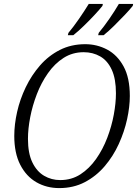

<svg xmlns="http://www.w3.org/2000/svg" viewBox="-20 -951 702 982"><path d="M283 11Q218 11 166 -19Q114 -49 83.5 -108.5Q53 -168 53 -256Q53 -314 67.5 -378.5Q82 -443 111.5 -504.5Q141 -566 184.5 -616Q228 -666 286 -695.5Q344 -725 416 -725Q476 -725 528 -697.5Q580 -670 612 -611.5Q644 -553 644 -460Q644 -405 630 -341Q616 -277 587.5 -214.5Q559 -152 515.5 -101Q472 -50 414 -19.5Q356 11 283 11ZM288 -30Q346 -30 391.5 -59.5Q437 -89 471.5 -138Q506 -187 528.5 -246Q551 -305 562 -364.5Q573 -424 573 -474Q573 -548 551.5 -594.5Q530 -641 492.5 -662.5Q455 -684 408 -684Q351 -684 305.5 -655Q260 -626 225.5 -577Q191 -528 168.5 -469.5Q146 -411 134.5 -351.5Q123 -292 123 -241Q123 -167 145.5 -120.5Q168 -74 205.5 -52Q243 -30 288 -30ZM485 -783Q511 -814 539 -854.5Q567 -895 588 -931H661L659 -921Q645 -903 618.5 -875Q592 -847 563 -818.5Q534 -790 510 -771H482ZM330 -783Q356 -814 384 -854.5Q412 -895 434 -931H506L504 -921Q490 -903 464 -875Q438 -847 408.5 -818.5Q379 -790 355 -771H327Z"/></svg>

Font: Noto Serif SemiCondensed Light
Style: Italic
Weight: 300
Width: 4
Italic angle: -12°
Designer: Monotype Design Team
Foundry: Monotype Imaging Inc.
Version: Version 2.013; ttfautohint (v1.8.4.7-5d5b)